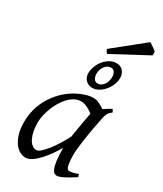

<svg xmlns="http://www.w3.org/2000/svg" viewBox="-222 -965 904 1066"><g transform="rotate(30 229.5 -431.5)"><path d="M293.9 -209.5Q297.4 -231.9 301.5 -256.6Q305.7 -281.2 309.6 -303.5Q313.5 -325.7 316.9 -343.8Q320.3 -361.8 321.8 -371.1V-372.1Q314.5 -377.9 305.7 -383.8Q296.9 -389.6 287.1 -394.5Q277.3 -399.4 266.6 -402.6Q255.9 -405.8 244.1 -405.8Q221.7 -405.8 201.9 -394.8Q182.1 -383.8 165.3 -365.7Q148.4 -347.7 135 -324.5Q121.6 -301.3 112.3 -276.6Q103 -252 97.9 -228Q92.8 -204.1 92.8 -185.1Q92.8 -153.3 98.1 -127.9Q103.5 -102.5 112.8 -84.5Q122.1 -66.4 134.8 -56.6Q147.5 -46.9 162.1 -46.9Q173.8 -46.9 190.4 -61.5Q207 -76.2 225.3 -99.6Q243.7 -123 261.7 -152.1Q279.8 -181.2 293.9 -209.5ZM400.9 -411.1Q399.9 -410.2 399.9 -410.2Q396.5 -403.3 394 -394Q391.6 -384.8 389.2 -371.1Q381.8 -335.9 375.2 -299.1Q368.7 -262.2 364 -229.5Q359.4 -196.8 356.7 -171.9Q354 -147 354 -136.2Q354 -108.4 355.7 -89.4Q357.4 -70.3 360.4 -58.8Q363.3 -47.4 367.7 -42.2Q372.1 -37.1 377.9 -37.1Q387.7 -37.1 401.1 -39.8Q414.6 -42.5 434.1 -50.8L439.9 -33.2Q397.5 -5.4 371.3 7.3Q345.2 20 331.1 20Q322.3 20 314.2 13.9Q306.2 7.8 299.8 -9Q293.5 -25.9 289.8 -55.7Q286.1 -85.4 286.1 -132.8Q273.4 -110.4 255.1 -83.7Q236.8 -57.1 215.8 -33.9Q194.8 -10.7 172.6 4.6Q150.4 20 129.9 20Q113.8 20 95.5 10.7Q77.1 1.5 61.8 -18.8Q46.4 -39.1 36.1 -71Q25.9 -103 25.9 -148.9Q25.9 -187.5 34.9 -224.4Q43.9 -261.2 62 -294.9Q80.1 -328.6 106.2 -358.2Q132.3 -387.7 167 -411.1Q180.2 -419.9 196 -428.2Q211.9 -436.5 228.8 -442.9Q245.6 -449.2 262.2 -453.1Q278.8 -457 293.9 -457Q304.2 -457 314 -454.3Q323.7 -451.7 332.8 -447.3Q341.8 -442.9 350.6 -437.5Q359.4 -432.1 367.2 -427.2Q378.4 -435.5 390.9 -443.1Q403.3 -450.7 416 -457L425.8 -439.9Q416 -432.1 410.2 -426Q404.3 -419.9 400.4 -411.1H400.9ZM325.2 -606.9Q325.2 -624 317.9 -637.5Q310.5 -650.9 295.4 -650.9Q281.7 -650.9 271.5 -644.5Q261.2 -638.2 254.2 -628.2Q247.1 -618.2 243.7 -606Q240.2 -593.8 240.2 -582Q240.2 -564 248.3 -550.5Q256.3 -537.1 271.5 -537.1Q284.7 -537.1 294.7 -543.7Q304.7 -550.3 311.5 -560.3Q318.4 -570.3 321.8 -582.8Q325.2 -595.2 325.2 -606.9ZM366.2 -625Q366.2 -605 357.7 -583.3Q349.1 -561.5 334.2 -543.2Q319.3 -524.9 299.6 -512.9Q279.8 -501 257.3 -501Q244.6 -501 233.9 -505.9Q223.1 -510.7 215.3 -519Q207.5 -527.3 203.4 -538.1Q199.2 -548.8 199.2 -561Q199.2 -583 207.8 -605.5Q216.3 -627.9 231.2 -646.2Q246.1 -664.6 266.1 -676.3Q286.1 -688 309.1 -688Q335 -688 350.6 -670.2Q366.2 -652.3 366.2 -625ZM459.5 -825.2 237.3 -706.1Q230.5 -710.4 228 -714.8Q225.6 -719.2 221.2 -729L412.1 -882.8Q416.5 -879.9 423.1 -875.5Q429.7 -871.1 436.8 -866.2Q443.8 -861.3 450.2 -856.4Q456.5 -851.6 459.5 -848.1Z"/></g></svg>

Font: Gentium
Style: Italic
Weight: 400
Italic angle: -7°
Designer: J. Victor Gaultney
Version: Version 1.02; 2005; OFL release